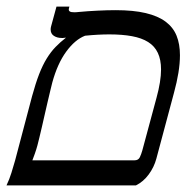

<svg xmlns="http://www.w3.org/2000/svg" viewBox="-49 -560 582 580"><path d="M145.5 -445.8Q143.1 -445.3 141.4 -445.3Q139.6 -445.3 137.7 -445.3Q123.5 -445.3 113.8 -451.7Q104 -458 104 -471.2Q104 -475.6 105.5 -481L121.6 -540H160.6L159.2 -534.7Q158.7 -533.2 158.7 -531.2Q158.7 -527.3 162.4 -525.1Q166 -522.9 176.3 -522.9Q178.7 -522.9 182.4 -523.2Q186 -523.4 189.9 -523.9Q216.3 -526.4 245.4 -527.8Q274.4 -529.3 300.8 -529.3Q354 -529.3 391.1 -520.5Q428.2 -511.7 451.2 -494.6Q474.1 -477.5 484.4 -452.1Q494.6 -426.8 494.6 -393.1Q494.6 -368.7 490 -340.3Q485.4 -312 476.6 -279.8L423.3 -80.6Q416.5 -55.2 400.4 -33.2Q384.3 -11.2 361.8 0H-29.3Q-20.5 -18.6 -14.6 -37.6Q-8.8 -56.6 -3.4 -75.2L47.9 -269.5Q58.6 -308.6 69.3 -336.2Q80.1 -363.8 92.3 -383.5Q104.5 -403.3 118.7 -418Q132.8 -432.6 150.4 -446.3Q148.9 -446.3 147.7 -446Q146.5 -445.8 145.5 -445.8ZM108.9 -310.5Q106.4 -300.8 102.8 -285.6Q99.1 -270.5 95 -252.7Q90.8 -234.9 86.4 -215.3Q82 -195.8 77.9 -178Q73.7 -160.2 70.1 -145Q66.4 -129.9 64 -120.6Q61 -109.4 56.4 -96.2Q51.8 -83 48.8 -75.7H357.4Q369.1 -75.7 373.5 -85.2Q377.9 -94.7 380.9 -105.5L423.8 -264.6Q437.5 -314.5 437.5 -350.1Q437.5 -379.9 427.7 -400.4Q418 -420.9 398.4 -433.1Q378.9 -445.3 349.6 -450.7Q320.3 -456.1 281.2 -456.1Q264.6 -456.1 246.1 -455.1Q227.5 -454.1 208 -452.1Q177.7 -440.4 151.1 -404.1Q124.5 -367.7 108.9 -310.5Z"/></svg>

Font: Arian Grqi
Style: Italic
Weight: 400
Italic angle: -15°
Designer: Ruben Hakobyan (Tarumian)
Foundry: Ruben Hakobyan (Tarumian)
Version: Version 1.002